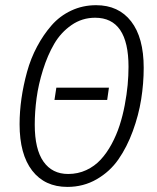

<svg xmlns="http://www.w3.org/2000/svg" viewBox="-20 -716 612 747"><path d="M354 -695.8Q441.4 -695.8 490.2 -632.8Q539.1 -569.8 539.1 -452.1Q539.1 -391.6 529.3 -329.8Q519.5 -268.1 496.8 -206.1Q474.1 -144 440.9 -96.2Q407.7 -48.3 356.2 -18.6Q304.7 11.2 242.2 11.2Q154.3 11.2 105.2 -52.2Q56.2 -115.7 56.2 -232.9Q56.2 -281.7 63.5 -332.8Q70.8 -383.8 85.2 -436.3Q99.6 -488.8 124.3 -534.9Q148.9 -581.1 180.7 -617.4Q212.4 -653.8 257.1 -674.8Q301.8 -695.8 354 -695.8ZM350.1 -647Q299.3 -647 258.1 -618.4Q216.8 -589.8 190.9 -545.4Q165 -501 147.2 -444.1Q129.4 -387.2 122.3 -334Q115.2 -280.8 115.2 -231Q115.2 -135.3 149.2 -87.2Q183.1 -39.1 245.1 -39.1Q283.2 -39.1 315.7 -54.2Q348.1 -69.3 371.8 -95Q395.5 -120.6 414.3 -155.5Q433.1 -190.4 445.3 -228Q457.5 -265.6 465.3 -306.9Q473.1 -348.1 476.6 -385Q480 -421.9 480 -456.1Q480 -647 350.1 -647ZM403.8 -375 397 -327.1H191.9L199.2 -375Z"/></svg>

Font: Fira Sans Compressed Light
Style: Italic
Weight: 300
Width: 3
Italic angle: -8°
Designer: Carrois Corporate & Edenspiekermann AG
Foundry: Carrois Corporate GbR & Edenspiekermann AG
Version: Version 4.203;PS 004.203;hotconv 1.0.88;makeotf.lib2.5.64775